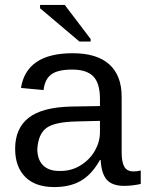

<svg xmlns="http://www.w3.org/2000/svg" viewBox="-20 -756 596 786"><path d="M202.1 9.8Q124.5 9.8 83.3 -31.7Q42 -73.2 42 -147Q42 -230.5 97.2 -273.7Q152.3 -316.9 271 -319.8L389.2 -321.8V-351.1Q389.2 -415.5 361.8 -443.4Q334.5 -471.2 275.9 -471.2Q217.3 -471.2 190.4 -451.7Q163.6 -432.1 158.2 -387.2L65.9 -396Q88.4 -538.1 277.8 -538.1Q376.5 -538.1 427.2 -492.7Q478 -447.3 478 -359.9V-132.8Q478 -92.3 489 -73.2Q500 -54.2 526.9 -54.2Q541 -54.2 556.2 -58.1V-2.9Q521 4.9 487.8 4.9Q439.5 4.9 417.2 -20.3Q395 -45.4 392.1 -101.1H389.2Q356 -42 311.5 -16.1Q267.1 9.8 202.1 9.8ZM222.2 -56.2H229Q273.4 -56.2 310.8 -79.6Q348.1 -103 368.7 -139.4Q389.2 -175.8 389.2 -214.8V-216.8V-261.2L293 -258.8Q203.6 -256.8 170.2 -232.2Q136.7 -207.5 132.8 -146Q132.8 -103 156 -79.6Q179.2 -56.2 222.2 -56.2ZM351.1 -585.9H305.2L144 -722.2V-735.8H245.1L351.1 -596.2Z"/></svg>

Font: Libra Sans Modern
Style: Regular
Weight: 400
Foundry: Stefan Peev, Context Ltd
Version: Version 1.000